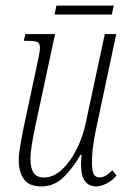

<svg xmlns="http://www.w3.org/2000/svg" viewBox="-20 -658 463 687"><path d="M325 9Q270 9 270 -68Q270 -86 272 -104H268Q242 -58 208 -24.5Q174 9 128 9Q83 9 65 -17.5Q47 -44 47 -86Q47 -106 52.5 -137.5Q58 -169 64 -199L111 -419Q123 -472 123 -487Q123 -502 114.5 -507Q106 -512 78 -512H65L71 -536H177L106 -205Q99 -172 94 -141.5Q89 -111 89 -89Q89 -58 99.5 -40.5Q110 -23 138 -23Q172 -23 202.5 -52Q233 -81 255 -125.5Q277 -170 287 -219L355 -536H396L323 -193Q309 -126 309 -78Q309 -45 316 -34Q323 -23 335 -23Q358 -23 382 -49L397 -30Q381 -11 360.5 -1Q340 9 325 9ZM175 -606 182 -638H387L380 -606Z"/></svg>

Font: Noto Serif ExtraCondensed ExtraLight
Style: Italic
Weight: 200
Width: 2
Italic angle: -12°
Designer: Monotype Design Team
Foundry: Monotype Imaging Inc.
Version: Version 2.014; ttfautohint (v1.8.4.7-5d5b)